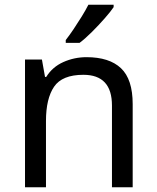

<svg xmlns="http://www.w3.org/2000/svg" viewBox="-20 -786 658 806"><path d="M343 -546Q439 -546 488 -499.5Q537 -453 537 -349V0H450V-343Q450 -472 330 -472Q241 -472 207 -422Q173 -372 173 -278V0H85V-536H156L169 -463H174Q200 -505 246 -525.5Q292 -546 343 -546ZM457 -756Q445 -738 420 -709.5Q395 -681 366.5 -652.5Q338 -624 314 -606H256V-618Q271 -637 288.5 -663Q306 -689 323 -716.5Q340 -744 351 -766H457Z"/></svg>

Font: Noto Sans Historical
Style: Regular
Weight: 400
Designer: Monotype Design Team
Foundry: Monotype Imaging Inc.
Version: Version 2.013; ttfautohint (v1.8.4.7-5d5b)